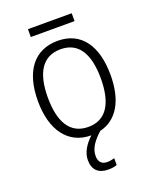

<svg xmlns="http://www.w3.org/2000/svg" viewBox="-160 -748 848 1056"><g transform="rotate(-20 264.5 -219.5)"><path d="M392 -658H136V-612H392ZM247 125C247 81 274 44 318 4C423 -21 477 -120 477 -266C477 -436 405 -542 267 -542C129 -542 52 -441 52 -267C52 -96 130 10 264 10C224 47 199 89 199 132C199 189 231 219 288 219C309 219 326 216 339 211V171C329 174 314 178 296 178C264 178 247 159 247 125ZM110 -267C110 -411 160 -493 266 -493C375 -493 420 -404 420 -267C420 -124 372 -39 265 -39C158 -39 110 -125 110 -267Z"/></g></svg>

Font: Noto Sans SemiCondensed Light
Style: Regular
Weight: 300
Width: 4
Designer: Monotype Design Team
Foundry: Monotype Imaging Inc.
Version: Version 2.013